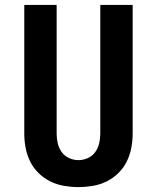

<svg xmlns="http://www.w3.org/2000/svg" viewBox="-20 -755 640 783"><path d="M300 8Q271 8 241.5 3Q212 -2 185.5 -15Q159 -28 137.5 -49Q116 -70 103 -96.5Q90 -123 84.5 -152Q79 -181 79 -210V-735H211V-210Q211 -190 215.5 -170.5Q220 -151 231.5 -135Q243 -119 261.5 -110.5Q280 -102 300 -102Q320 -102 338.5 -110.5Q357 -119 368.5 -135Q380 -151 384.5 -170.5Q389 -190 389 -210V-735H521V-210Q521 -181 515.5 -152Q510 -123 497 -96.5Q484 -70 462.5 -49Q441 -28 414.5 -15Q388 -2 358.5 3Q329 8 300 8Z"/></svg>

Font: Iosevka Custom XBdEx
Style: Regular
Weight: 800
Width: 7
Monospace: yes
Designer: Belleve Invis
Foundry: Belleve Invis
Version: Version 11.2.4; ttfautohint (v1.8.4)